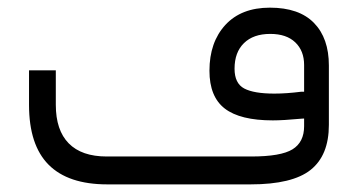

<svg xmlns="http://www.w3.org/2000/svg" viewBox="-20 -484 939 504"><path d="M529.8 -298.3Q529.8 -373 571.5 -418.5Q613.3 -463.9 688.5 -463.9Q765.1 -463.9 804.2 -423.8Q843.3 -383.8 843.3 -312V-156.2Q843.3 -76.2 795.4 -38.1Q747.6 0 637.7 0H261.7Q158.7 0 107.4 -51.8Q56.2 -103.5 56.2 -208.5V-299.3H126.5V-209Q126.5 -142.1 160.4 -107.7Q194.3 -73.2 260.3 -73.2H639.2Q717.3 -73.2 747.8 -92Q778.3 -110.8 778.3 -152.8V-165V-172.9L770.5 -172.4Q723.1 -168 696.3 -168Q610.4 -168 570.1 -199Q529.8 -230 529.8 -298.3ZM689.5 -395Q645 -395 620.4 -370.8Q595.7 -346.7 595.7 -303.7Q595.7 -265.1 621.1 -251.7Q646.5 -238.3 700.2 -238.3Q731.9 -238.3 770.5 -243.2H771H778.3V-250.5V-313.5Q778.3 -350.6 755.1 -372.8Q731.9 -395 689.5 -395Z"/></svg>

Font: Shabnam Light WOL
Style: Light-WOL
Weight: 300
Foundry: DejaVu fonts team - Redesigned by Saber Rastikerdar - Based on Vazir font
Version: Version 5.0.0